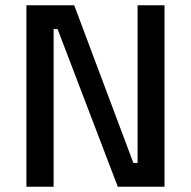

<svg xmlns="http://www.w3.org/2000/svg" viewBox="-20 -707 723 727"><path d="M80 0V-687H261L485 -90H501V-687H603V0H426L198 -597H183V0Z"/></svg>

Font: TitilliumText
Style: Medium
Weight: 500
Designer: Accademia di Belle Arti di Urbino and others
Foundry: Accademia di Belle Arti di Urbino and others.
Version: Version 60.001